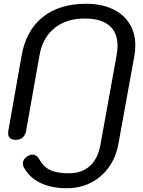

<svg xmlns="http://www.w3.org/2000/svg" viewBox="-20 -730 758 1016"><path d="M107 157Q101 147 101 135Q101 114 122 99Q138 88 152 88Q173 88 186 110Q209 152 245 169.5Q281 187 344 187Q413 187 456 148Q499 109 512 33L597 -437Q602 -467 602 -487Q602 -559 557.5 -595.5Q513 -632 428 -632Q331 -632 268 -581Q205 -530 189 -437L118 -37Q109 10 62 10Q44 10 33.5 1Q23 -8 23 -25Q23 -33 24 -37L94 -434Q117 -568 205.5 -639Q294 -710 435 -710Q515 -710 574 -683Q633 -656 664.5 -606Q696 -556 696 -490Q696 -458 691 -434L607 29Q595 100 557 153.5Q519 207 461.5 236.5Q404 266 334 266Q253 266 195 238.5Q137 211 107 157Z"/></svg>

Font: Kodchasan Medium
Style: Italic
Weight: 500
Italic angle: -10°
Version: Version 1.000; ttfautohint (v1.6)